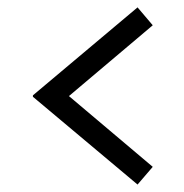

<svg xmlns="http://www.w3.org/2000/svg" viewBox="-20 -599 497 518"><path d="M68.8 -341.8 351.1 -579.1 392.1 -530.8 166 -339.8 392.1 -148.9 351.1 -101.1 68.8 -337.9Z"/></svg>

Font: Margherita Bold
Style: Regular
Weight: 700
Designer: James Puckett
Foundry: Dunwich Type Founders
Version: Version 1.008;hotconv 1.0.109;makeotfexe 2.5.65596